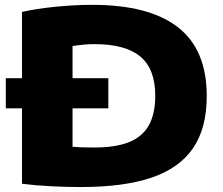

<svg xmlns="http://www.w3.org/2000/svg" viewBox="-20 -767 921 794"><path d="M835 -370Q835 -236.5 778 -153.8Q721 -71 606.2 -32.2Q491.5 6.5 314 6.5Q256 6.5 191.2 3.2Q126.5 0 71 -7V-319H4V-443.5H71V-717.5Q129 -731 208.8 -739Q288.5 -747 361 -747Q597 -747 716 -654.2Q835 -561.5 835 -370ZM622 -371.5Q622 -481.5 560.5 -533Q499 -584.5 370.5 -584.5Q329 -584.5 280 -576.5V-443.5H428V-319H280V-160Q312.5 -157 370 -157Q458 -157 513.5 -179.2Q569 -201.5 595.5 -248.8Q622 -296 622 -371.5Z"/></svg>

Font: Encode Sans Expanded ExtraBold
Style: Regular
Weight: 800
Width: 7
Designer: Multiple Designers
Foundry: Impallari Type
Version: Version 2.000